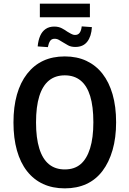

<svg xmlns="http://www.w3.org/2000/svg" viewBox="-20 -1025 711 1055"><path d="M336 10Q269 10 217 -14Q165 -38 128.5 -84.5Q92 -131 73 -198.5Q54 -266 54 -352Q54 -438 73 -505Q92 -572 129 -619.5Q166 -667 217.5 -691Q269 -715 336 -715Q403 -715 455 -690.5Q507 -666 543 -620Q579 -574 598.5 -507Q618 -440 618 -353Q618 -268 598.5 -200.5Q579 -133 543 -85.5Q507 -38 455 -14Q403 10 336 10ZM336 -94Q389 -94 423 -123Q457 -152 475 -210Q493 -268 493 -353Q493 -440 475.5 -497Q458 -554 423 -582.5Q388 -611 336 -611Q284 -611 249 -582.5Q214 -554 196 -496.5Q178 -439 178 -352Q178 -267 196 -209Q214 -151 249 -122.5Q284 -94 336 -94ZM199 -930V-1005H474V-930ZM394 -767Q370 -767 354 -776Q338 -785 325 -793Q316 -798 305 -805Q294 -812 280 -812Q263 -812 255 -799.5Q247 -787 243 -766L187 -770Q190 -803 200.5 -827.5Q211 -852 230.5 -865.5Q250 -879 278 -879Q302 -879 320 -869.5Q338 -860 350 -851Q359 -846 370 -839.5Q381 -833 393 -833Q410 -833 418.5 -846Q427 -859 429 -880L485 -876Q482 -825 459.5 -796Q437 -767 394 -767Z"/></svg>

Font: Nunito Sans 10pt Condensed
Style: Bold
Weight: 700
Width: 3
Designer: Vernon Adams
Foundry: Vernon Adams
Version: Version 3.101;gftools[0.9.27]